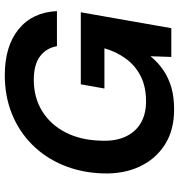

<svg xmlns="http://www.w3.org/2000/svg" viewBox="8 -760 764 821"><g transform="rotate(-90 390.5 -350.0)"><path d="M332 12Q244 12 182 -27.5Q120 -67 88 -136Q56 -205 59 -293Q62 -385 94 -462Q126 -539 182 -595Q238 -651 313.5 -681.5Q389 -712 479 -712Q603 -712 675.5 -653Q748 -594 753 -489H603Q595 -535 559.5 -561.5Q524 -588 459 -588Q383 -588 325 -552Q267 -516 234 -451.5Q201 -387 199 -301Q196 -241 215.5 -197.5Q235 -154 273.5 -131Q312 -108 367 -108Q429 -108 474 -130.5Q519 -153 549 -193.5Q579 -234 594 -286H422L440 -387H748L680 0H557L560 -89Q533 -56 499.5 -33.5Q466 -11 425.5 0.5Q385 12 332 12Z"/></g></svg>

Font: DM Sans 17pt
Style: Bold Italic
Weight: 700
Italic angle: -10°
Version: Version 4.004;gftools[0.9.30]